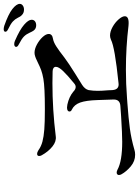

<svg xmlns="http://www.w3.org/2000/svg" viewBox="124 -967 752 1040"><g transform="rotate(-90 500.0 -447.0)"><path d="M999 -716Q999 -706 990 -699.5Q981 -693 968 -693Q950 -693 939 -704Q933 -709 929 -716.5Q925 -724 924 -726Q916 -742 903.5 -753.5Q891 -765 860 -780Q848 -786 848 -794Q848 -798 851.5 -800.5Q855 -803 862 -803Q869 -803 880 -800Q943 -778 971 -756Q999 -734 999 -716ZM766 -736Q766 -740 770 -743Q774 -746 781 -746Q790 -746 799 -742Q859 -716 886 -692.5Q913 -669 913 -652Q913 -640 904.5 -633.5Q896 -627 883 -627Q865 -627 855 -640Q849 -648 843 -662Q835 -680 823 -692.5Q811 -705 778 -722Q766 -728 766 -736ZM182 -91Q147 -91 119 -114.5Q91 -138 76 -165Q72 -172 72 -179Q72 -184 75.5 -187.5Q79 -191 85 -191Q92 -191 100 -187Q147 -161 252 -161Q294 -161 390 -167Q410 -169 446 -171Q481 -173 481 -207L478 -295Q476 -357 464.5 -389Q453 -421 426 -434Q416 -438 416 -447Q416 -453 421.5 -456.5Q427 -460 438 -460L454 -458Q495 -449 522 -427Q536 -413 549 -413Q559 -413 569 -422Q612 -457 635 -481Q658 -505 658 -520Q658 -529 651 -533.5Q644 -538 633 -538Q617 -539 570 -539Q427 -539 282 -521Q254 -517 226.5 -539Q199 -561 179 -597Q175 -604 175 -611Q175 -622 187 -622Q195 -622 206 -615Q227 -600 253.5 -593Q280 -586 319 -583Q356 -580 429 -580Q548 -580 593 -588Q621 -593 640 -600Q659 -607 681 -618Q706 -631 724 -635Q727 -636 734 -636Q755 -636 779 -623Q803 -610 819.5 -592Q836 -574 836 -559Q836 -540 810 -536Q792 -533 768.5 -518Q745 -503 708 -474Q679 -452 618 -414Q570 -385 560 -378Q537 -363 532 -343Q528 -319 528 -294Q528 -272 531 -237L532 -214Q535 -176 570 -181Q765 -201 805 -222Q817 -227 827 -227Q849 -227 873.5 -213.5Q898 -200 915 -180.5Q932 -161 932 -147Q932 -122 880 -127Q764 -141 643 -141Q565 -141 489 -135L461 -133Q379 -127 323.5 -119.5Q268 -112 209 -95Q197 -91 182 -91Z"/></g></svg>

Font: Hina Mincho
Style: Regular
Weight: 400
Designer: satsuyako
Foundry: satsuyako
Version: Version 1.100